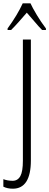

<svg xmlns="http://www.w3.org/2000/svg" viewBox="-64 -951 295 1151"><path d="M188.5 -771Q168 -791.5 144 -820.3L96.7 -875Q83.5 -859.9 47.9 -819.3Q22.9 -791 2.4 -771H-18.6V-780.3Q41 -862.3 72.3 -931.2H118.7Q128.9 -907.7 157.2 -860.4Q182.1 -818.8 211.4 -780.3V-771ZM13.2 180.2Q-20 180.2 -43.9 168V123Q-19 132.8 12.2 132.8Q42.5 132.8 58.1 104.5Q73.2 77.1 73.2 12.2V-713.9H121.1V11.2Q121.1 94.7 93.8 137.7Q66.4 180.2 13.2 180.2Z"/></svg>

Font: Germano
Style: Regular
Weight: 300
Width: 3
Foundry: Ascender Corporation
Version: Version 1.10; ttfautohint (v1.5)